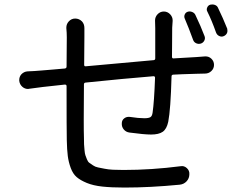

<svg xmlns="http://www.w3.org/2000/svg" viewBox="-20 -804 1065 852"><path d="M887.7 -643.6Q891.6 -633.8 886.7 -624Q881.8 -614.3 871.6 -610.8Q861.3 -607.4 851.1 -611.8Q840.8 -616.2 836.9 -627Q817.4 -680.7 799.8 -721.7Q795.9 -730.5 799.8 -739.7Q803.7 -749 813.5 -752Q823.2 -754.9 833.5 -750.5Q843.8 -746.1 847.7 -736.3Q871.1 -687.5 887.7 -643.6ZM668 -712.9Q668 -728.5 678.7 -740.2Q690.4 -752.9 707 -752.9Q723.6 -752.9 735.4 -740.2Q746.1 -728.5 746.1 -713.9Q746.1 -711.9 746.1 -710.9Q745.1 -695.3 744.1 -680.7Q744.1 -659.2 743.7 -614.7Q743.2 -570.3 743.2 -551.8Q743.2 -543.9 751 -544.9Q763.7 -545.9 851.6 -550.8Q873 -552.7 889.6 -553.7Q906.2 -554.7 918 -543.5Q929.7 -532.2 929.7 -516.1Q929.7 -500 918 -488.8Q906.2 -477.5 889.6 -477.5Q855.5 -476.6 851.6 -476.6Q779.3 -474.6 748 -472.7Q741.2 -471.7 741.2 -464.8Q737.3 -318.4 726.6 -263.7Q719.7 -231.4 702.1 -219.2Q684.6 -207 650.4 -207Q620.1 -207 554.7 -215.8Q539.1 -217.8 529.3 -229.5Q519.5 -241.2 520.5 -256.8Q520.5 -270.5 531.2 -278.8Q542 -287.1 556.6 -285.2Q594.7 -279.3 620.1 -279.3Q639.6 -279.3 647.5 -284.2Q655.3 -289.1 657.2 -304.7Q664.1 -351.6 668 -459Q668 -465.8 661.1 -465.8Q529.3 -455.1 359.4 -437.5Q352.5 -436.5 352.5 -429.7Q351.6 -333 351.6 -274.4Q351.6 -213.9 352.5 -194.3Q352.5 -172.9 353 -163.6Q353.5 -154.3 355 -138.2Q356.4 -122.1 358.9 -115.2Q361.3 -108.4 365.7 -97.2Q370.1 -85.9 376.5 -81.5Q382.8 -77.1 392.6 -70.3Q402.3 -63.5 415 -61Q427.7 -58.6 444.3 -55.2Q460.9 -51.8 481.4 -50.8Q502 -49.8 528.3 -49.8Q652.3 -49.8 781.2 -66.4Q796.9 -69.3 809.1 -58.1Q821.3 -46.9 820.3 -31.2Q820.3 -12.7 808.1 0.5Q795.9 13.7 777.3 15.6Q646.5 28.3 532.2 28.3Q474.6 28.3 434.1 23.9Q393.6 19.5 365.2 7.8Q336.9 -3.9 320.3 -18.1Q303.7 -32.2 293.9 -58.6Q284.2 -85 280.8 -111.8Q277.3 -138.7 276.4 -182.6Q275.4 -224.6 275.4 -421.9Q275.4 -428.7 267.6 -428.7L169.9 -418Q144.5 -415 110.4 -410.2Q107.4 -409.2 104.5 -409.2Q90.8 -409.2 80.1 -418Q67.4 -428.7 65.4 -445.3Q65.4 -447.3 65.4 -449.2Q65.4 -462.9 74.2 -473.6Q85.9 -486.3 102.5 -487.3Q131.8 -488.3 164.1 -491.2Q176.8 -492.2 211.4 -495.1Q246.1 -498 267.6 -500Q275.4 -501 275.4 -508.8L276.4 -638.7Q276.4 -659.2 274.4 -678.7Q274.4 -680.7 274.4 -681.6Q274.4 -697.3 285.2 -709Q296.9 -721.7 313.5 -721.7Q331.1 -721.7 343.8 -709Q354.5 -697.3 354.5 -679.7Q354.5 -679.7 354.5 -678.7Q354.5 -661.1 354.5 -641.6L353.5 -516.6Q353.5 -508.8 360.4 -509.8Q583 -530.3 662.1 -537.1Q668.9 -538.1 668.9 -544.9V-678.7ZM900.4 -752Q897.5 -756.8 897.5 -761.7Q897.5 -766.6 899.4 -770.5Q903.3 -780.3 913.1 -783.2Q918 -784.2 921.9 -784.2Q927.7 -784.2 933.6 -782.2Q944.3 -778.3 948.2 -767.6Q968.8 -725.6 988.3 -676.8Q989.3 -671.9 989.3 -667Q989.3 -662.1 987.3 -657.2Q982.4 -647.5 972.7 -643.6Q967.8 -641.6 963.9 -641.6Q958 -641.6 952.1 -644.5Q942.4 -649.4 938.5 -660.2Q919.9 -712.9 900.4 -752Z"/></svg>

Font: Gen Jyuu Gothic P Regular
Style: Regular
Weight: 400
Designer: [Source Han Sans]
Ryoko NISHIZUKA  (kana & ideographs); Paul D. Hunt (Latin, Greek & Cyrillic); Wenlong ZHANG  (bopomofo
Version: Version 1.002.20150607